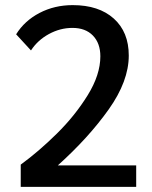

<svg xmlns="http://www.w3.org/2000/svg" viewBox="-20 -730 595 750"><path d="M61 -87Q131 -138 202 -208Q273 -278 322.5 -358Q372 -438 372 -510Q372 -561 343 -591Q314 -621 263 -621Q215 -621 171 -597Q127 -573 101 -533L43 -596Q76 -649 134.5 -679.5Q193 -710 264 -710Q366 -710 424.5 -657.5Q483 -605 483 -513Q483 -413 404.5 -302.5Q326 -192 206 -84H512V0H61Z"/></svg>

Font: Sarabun Medium
Style: Regular
Weight: 500
Designer: Suppakit Chalermlarp | Katatrad Co.,Ltd.
Foundry: Cadson Demak Co.,Ltd.
Version: Version 1.000; ttfautohint (v1.6)